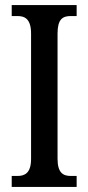

<svg xmlns="http://www.w3.org/2000/svg" viewBox="-20 -734 346 754"><path d="M26 0H281V-43H258C227 -43 206 -56 206 -111V-602C206 -659 226 -671 258 -671H281V-714H26V-671H49C78 -671 102 -659 102 -602V-110C102 -55 78 -43 49 -43H26Z"/></svg>

Font: Noto Serif Ethiopic ExtraCondensed Medium
Style: Regular
Weight: 500
Width: 2
Designer: Monotype Design Team
Foundry: Monotype Imaging Inc.
Version: Version 2.102